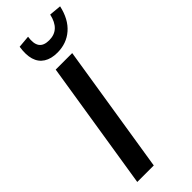

<svg xmlns="http://www.w3.org/2000/svg" viewBox="-298 -956 987 987"><g transform="rotate(-45 195.5 -462.5)"><path d="M33 0 145 -705H265L153 0ZM213 -760Q168 -760 139 -778.5Q110 -797 99.5 -832Q89 -867 97 -919L164 -925Q157 -880 172.5 -857.5Q188 -835 228 -835Q267 -835 291 -857.5Q315 -880 325 -925L391 -919Q374 -842 327 -801Q280 -760 213 -760Z"/></g></svg>

Font: Nunito Sans 10pt Condensed
Style: Bold Italic
Weight: 700
Width: 3
Italic angle: -9°
Designer: Vernon Adams
Foundry: Vernon Adams
Version: Version 3.101;gftools[0.9.27]